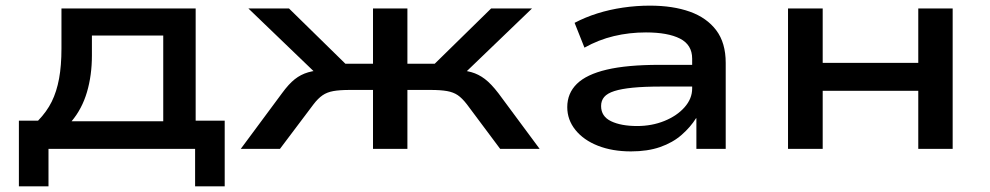

<svg xmlns="http://www.w3.org/2000/svg" viewBox="-20 -528 3511 681"><path d="M47 133V-100H115Q146 -132 163.5 -167.5Q181 -203 189.5 -249Q198 -295 198 -356V-498H674V-100H777V133H672V0H152V133ZM234 -98H559V-402H306V-331Q306 -261 288.5 -201.5Q271 -142 234 -98Z M834 0 980 -197Q1004 -230 1025.5 -247Q1047 -264 1073 -271.5Q1099 -279 1137 -281L1121 -248L861 -498H1005L1205 -302H1303V-498H1425V-302H1522L1722 -498H1867L1607 -248L1590 -281Q1627 -279 1652 -272Q1677 -265 1699.5 -248Q1722 -231 1748 -197L1894 0H1754L1636 -158Q1619 -180 1603.5 -190.5Q1588 -201 1565.5 -205Q1543 -209 1507 -209H1425V0H1303V-209H1221Q1185 -209 1162.5 -205Q1140 -201 1124 -190Q1108 -179 1092 -158L973 0Z M2218 9Q2152 9 2101 -11Q2050 -31 2021 -67Q1992 -103 1992 -148Q1992 -197 2026 -230.5Q2060 -264 2132 -281Q2204 -298 2319 -298H2455V-221H2325Q2265 -221 2224.5 -217Q2184 -213 2159 -205Q2134 -197 2123 -184Q2112 -171 2112 -152Q2112 -115 2147.5 -98Q2183 -81 2240 -81Q2292 -81 2336.5 -99Q2381 -117 2408 -147.5Q2435 -178 2435 -214V-320Q2435 -369 2392 -391Q2349 -413 2271 -413Q2212 -413 2157.5 -400Q2103 -387 2053 -359L2018 -447Q2056 -467 2099 -480.5Q2142 -494 2189.5 -501Q2237 -508 2285 -508Q2367 -508 2427 -486.5Q2487 -465 2520.5 -420.5Q2554 -376 2554 -305V0H2450V-108L2449 -109Q2429 -77 2397.5 -49.5Q2366 -22 2321.5 -6.5Q2277 9 2218 9Z M2775 0V-498H2898V-305H3237V-498H3359V0H3237V-206H2898V0Z"/></svg>

Font: Nunito Sans 7pt Expanded SemiBold
Style: Regular
Weight: 600
Width: 7
Designer: Vernon Adams
Foundry: Vernon Adams
Version: Version 3.101;gftools[0.9.27]